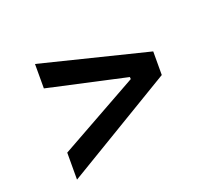

<svg xmlns="http://www.w3.org/2000/svg" viewBox="-109 -729 804 766"><g transform="rotate(-30 293.0 -346.5)"><path d="M43.9 -104.5 64 -217.3 430.2 -344.7 431.2 -353.5 111.3 -485.8 129.4 -587.9 563 -395.5 545.4 -296.9Z"/></g></svg>

Font: CaskaydiaCove NFP
Style: Italic
Weight: 400
Italic angle: -10°
Designer: Aaron Bell
Foundry: Saja Typeworks
Version: Version 2111.001; VTT 6.35;Nerd Fonts 3.1.1